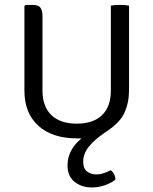

<svg xmlns="http://www.w3.org/2000/svg" viewBox="-20 -566 640 802"><path d="M82 -188V-540.5L87 -545.5H116.5Q141 -545.5 149.2 -533.5Q157.5 -521.5 157.5 -496.5V-188Q157.5 -120.5 194.8 -85Q232 -49.5 300.5 -49.5Q369.5 -49.5 406.2 -85Q443 -120.5 443 -188V-542.5Q457.5 -545.5 479.5 -545.5Q489.5 -545.5 500 -544.8Q510.5 -544 519 -542.5V-190.5Q519 -137.5 500 -95.5Q481 -53.5 425 -17Q379 13.5 353.2 44Q327.5 74.5 327.5 110Q327.5 137.5 343.2 150Q359 162.5 381.5 162.5Q398.5 162.5 414.5 157Q430.5 151.5 443 145Q451 151 456.5 161.2Q462 171.5 462 184.5Q445.5 198 418.8 207.5Q392 217 364 217Q321 217 291.5 193.5Q262 170 262 125.5Q262 60 320.5 12Q311.5 12 302 12Q198 12 140 -40.8Q82 -93.5 82 -188Z"/></svg>

Font: Signika SC Light
Style: Regular
Weight: 300
Designer: Anna Giedryś
Foundry: Anna Giedryś
Version: Version 2.000; ttfautohint (v1.8.3) -l 8 -r 50 -G 200 -x 9 -